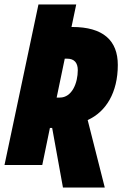

<svg xmlns="http://www.w3.org/2000/svg" viewBox="-25 -734 551 854"><path d="M255 100H441L365 -200C447 -237 499 -323 499 -445C499 -554 434 -614 296 -614H293L314 -714H146L-5 0H163L197 -165H207ZM227 -300 263 -473H274C305 -473 321 -455 321 -422C321 -366 296 -300 241 -300Z"/></svg>

Font: Noto Sans UI Condensed Black
Style: Italic
Weight: 900
Width: 3
Italic angle: -192°
Designer: Monotype Design Team
Foundry: Monotype Imaging Inc.
Version: Version 1.901